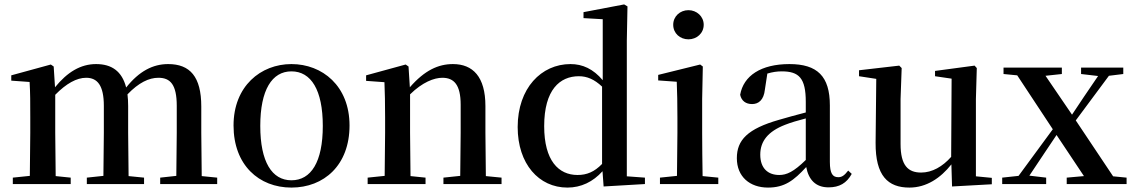

<svg xmlns="http://www.w3.org/2000/svg" viewBox="-20 -833 5129 869"><path d="M777 0H963V-29L893 -36L891 -232V-351C891 -486 840 -543 741 -543C672 -543 610 -511 551 -437C532 -511 485 -543 415 -543C345 -543 285 -507 229 -438L223 -532L210 -541L31 -492V-468L114 -462C117 -412 117 -369 117 -302V-232L115 -37L38 -29V0H300V-29L232 -36L230 -232V-404C280 -455 327 -481 370 -481C421 -481 450 -446 450 -354V-232L448 -37L373 -29V0H632V-29L562 -36L560 -232V-353C560 -372 559 -390 557 -406C608 -459 654 -481 697 -481C751 -481 780 -450 780 -354V-232L778 -37L705 -29V0Z M1299 16C1446 16 1562 -85 1562 -265C1562 -444 1439 -543 1299 -543C1160 -543 1037 -443 1037 -265C1037 -86 1152 16 1299 16ZM1299 -17C1211 -17 1158 -100 1158 -263C1158 -426 1211 -510 1299 -510C1388 -510 1441 -426 1441 -263C1441 -100 1388 -17 1299 -17Z M2062 0H2250V-29L2179 -36L2177 -232V-353C2177 -486 2120 -543 2030 -543C1964 -543 1902 -515 1835 -438L1829 -532L1816 -541L1637 -492V-467L1720 -461C1722 -412 1723 -368 1723 -301V-232L1721 -37L1644 -29V0H1906V-29L1838 -36L1836 -232V-406C1892 -461 1945 -481 1982 -481C2035 -481 2065 -449 2065 -359V-232L2063 -37L1987 -29V0Z M2712 11 2899 0V-29L2817 -35V-649L2820 -804L2805 -813L2621 -778V-751L2708 -746V-470C2665 -521 2617 -543 2562 -543C2430 -543 2323 -434 2323 -258C2323 -91 2419 16 2548 16C2610 16 2664 -10 2707 -58ZM2705 -91C2670 -55 2636 -41 2594 -41C2508 -41 2443 -106 2443 -262C2443 -427 2514 -488 2600 -488C2637 -488 2670 -474 2705 -441Z M3096 -655C3133 -655 3165 -682 3165 -721C3165 -759 3133 -787 3096 -787C3058 -787 3027 -759 3027 -721C3027 -682 3058 -655 3096 -655ZM3043 0H3231V-29L3160 -36C3159 -93 3158 -177 3158 -232V-385L3161 -532L3149 -541L2959 -494V-469L3043 -463C3045 -414 3046 -367 3046 -300V-232L3044 -37L2967 -29V0Z M3730 15C3779 15 3812 -4 3835 -46L3819 -61C3801 -38 3790 -31 3774 -31C3749 -31 3736 -47 3736 -100V-356C3736 -488 3679 -543 3553 -543C3424 -543 3345 -490 3330 -404C3336 -376 3356 -362 3384 -362C3413 -362 3437 -380 3442 -428L3453 -500C3476 -507 3497 -510 3518 -510C3596 -510 3627 -480 3627 -372V-324C3586 -313 3543 -302 3507 -291C3363 -250 3315 -199 3315 -117C3315 -33 3374 16 3456 16C3531 16 3573 -16 3629 -77C3640 -19 3672 15 3730 15ZM3627 -109C3572 -55 3540 -41 3507 -41C3456 -41 3421 -71 3421 -133C3421 -194 3456 -238 3533 -268C3558 -278 3592 -288 3627 -297Z M4289 11 4469 1V-28L4397 -35V-385L4401 -525L4391 -536L4212 -512V-488L4287 -477L4285 -123C4246 -79 4199 -52 4149 -52C4090 -52 4056 -84 4056 -181V-385L4061 -525L4050 -536L3868 -515V-488L3946 -476L3943 -187C3942 -37 3999 16 4096 16C4173 16 4237 -27 4286 -89Z M4873 -498 4950 -489 4886 -395 4832 -314 4712 -490 4786 -498V-527H4522V-498L4584 -492L4745 -248L4590 -37L4516 -29V0H4715V-29L4639 -38L4707 -140L4762 -222L4886 -36L4808 -29V0H5079V-29L5018 -35L4849 -288L4999 -490L5064 -498V-527H4873Z"/></svg>

Font: Noto Serif JP SemiBold
Style: Regular
Weight: 600
Designer: Ryoko NISHIZUKA 西塚涼子 (kana & ideographs); Frank Grießhammer (Latin, Greek & Cyrillic); Wenlong ZHANG 张文龙 (bopomofo); San
Foundry: Adobe
Version: Version 2.001;hotconv 1.1.0;makeotfexe 2.6.0